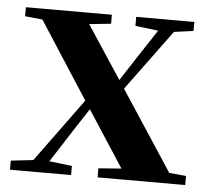

<svg xmlns="http://www.w3.org/2000/svg" viewBox="-44 -583 687 630"><g transform="rotate(5 299.5 -268.0)"><path d="M11 0V-29.9L99.5 -39.9H128.6L212.3 -29.9V0ZM56.7 0 284.4 -311.7 306.2 -291.7H301.5L206.3 -146L112.4 0ZM299.6 0V-29.9L437.4 -40.2H474.6L588.2 -29.9V0ZM318.1 -239.8 296.2 -261.5H301.8L391.3 -399.1L481 -535.7H535.7ZM398.1 0 247.7 -231.4 51.1 -535.7H203.8L349 -315.2L555.5 0ZM16.5 -506V-535.7H299.8V-506L191.7 -494.8H125.2ZM379.9 -506V-535.7H571.3V-506L494.2 -495.5H466Z"/></g></svg>

Font: Noto Serif KR ExtraLight
Style: Regular
Weight: 200
Designer: Ryoko NISHIZUKA 西塚涼子 (kana & ideographs); Frank Grießhammer (Latin, Greek & Cyrillic); Wenlong ZHANG 张文龙 (bopomofo); San
Foundry: Adobe
Version: Version 2.002-H1;hotconv 1.1.0;makeotfexe 2.6.0